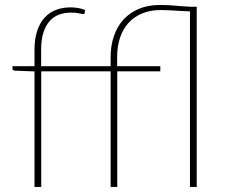

<svg xmlns="http://www.w3.org/2000/svg" viewBox="-20 -734 886 754"><path d="M115.5 0V-453.5L38.5 -456.5Q29 -457.5 29 -464V-474H115.5V-539Q115.5 -581 125.8 -612.2Q136 -643.5 154.8 -664.2Q173.5 -685 199.5 -695Q225.5 -705 256.5 -705Q271.5 -705 287 -702.5Q302.5 -700 314 -694.5L312.5 -683Q312 -679 309 -678.8Q306 -678.5 299.5 -679.8Q293 -681 283.2 -682.8Q273.5 -684.5 259.5 -684.5Q234 -684.5 212.5 -676.8Q191 -669 175.2 -651.5Q159.5 -634 150.5 -606.2Q141.5 -578.5 141.5 -538.5V-474H414.5V-510Q414.5 -555 427.5 -592.8Q440.5 -630.5 465.2 -657.5Q490 -684.5 526 -699.5Q562 -714.5 608.5 -714.5Q640.5 -714.5 671.5 -711.5Q702.5 -708.5 729.5 -707.5H752.5V0H726V-689.5Q700 -690 669 -692.2Q638 -694.5 611 -694.5Q570.5 -694.5 538.8 -681.5Q507 -668.5 485 -644.5Q463 -620.5 451.5 -586.2Q440 -552 440 -510V-474H609.5V-454H440.5V0H414.5V-454H142V0Z"/></svg>

Font: Lato 2
Style: Regular
Weight: 200
Designer: Lukasz Dziedzic with Adam Twardoch and Botio Nikoltchev
Foundry: tyPoland Lukasz Dziedzic
Version: Version 2.015; 2015-08-06; http://www.latofonts.com/